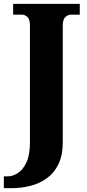

<svg xmlns="http://www.w3.org/2000/svg" viewBox="-42 -734 450 994"><path d="M-22 240V179H-2Q24 179 50.5 162Q77 145 95 106.5Q113 68 113 2V-602Q113 -634 100 -646Q87 -658 72 -658H26V-714H371V-658H326Q310 -658 296.5 -646Q283 -634 283 -600V1Q283 69 261 115Q239 161 201 188.5Q163 216 116 228Q69 240 19 240Z"/></svg>

Font: Noto Serif Thai SemiCondensed ExtraBold
Style: Regular
Weight: 800
Width: 4
Designer: Monotype Design Team
Foundry: Monotype Imaging Inc.
Version: Version 2.002; ttfautohint (v1.8.4.7-5d5b)